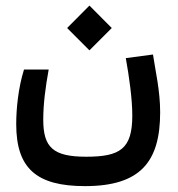

<svg xmlns="http://www.w3.org/2000/svg" viewBox="-20 -481 626 676"><path d="M279.3 174.3C474.6 174.3 543.9 88.4 543.9 -85.9C543.9 -162.1 526.9 -232.9 518.6 -289.1L422.9 -276.4C434.6 -211.9 445.8 -132.8 445.8 -74.2C445.8 43.5 402.8 70.8 283.2 70.8C166.5 70.8 132.3 37.6 132.3 -59.6C132.3 -115.2 140.1 -173.8 151.4 -236.3H64.5C43.9 -170.4 37.1 -96.2 37.1 -43.9C37.1 112.3 108.9 174.3 279.3 174.3ZM294.9 -303.7 373.5 -382.3 294.9 -461.4 216.3 -382.3Z"/></svg>

Font: Cascadia Mono NF
Style: Regular
Weight: 400
Monospace: yes
Designer: Aaron Bell
Foundry: Saja Typeworks
Version: Version 2404.023